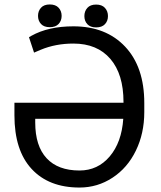

<svg xmlns="http://www.w3.org/2000/svg" viewBox="-20 -840 731 870"><path d="M340.3 -67.4Q422.9 -67.4 477.1 -131.1Q531.2 -194.8 538.6 -301.8H139.6V-285.2Q139.6 -178.7 191.2 -123Q242.7 -67.4 340.3 -67.4ZM312.5 -720.7Q460 -720.7 546.9 -628.7Q633.8 -536.6 633.8 -373V-332Q633.8 -235.8 595.7 -157.5Q557.6 -79.1 489.7 -34.7Q421.9 9.8 340.3 9.8Q201.2 9.8 123.3 -74.5Q45.4 -158.7 45.4 -317.4V-374.5H539.6V-377.9Q539.6 -503.9 480 -573.2Q420.4 -642.6 312.5 -642.6Q231.9 -642.6 164.1 -614.3L134.3 -601.6L111.3 -671.4L122.1 -677.7Q199.2 -720.7 312.5 -720.7ZM375.7 -730.5Q362.3 -745.1 362.3 -767.1Q362.3 -789.1 375.7 -804.2Q389.2 -819.3 415.5 -819.3Q441.9 -819.3 455.6 -804.2Q469.2 -789.1 469.2 -767.1Q469.2 -745.1 455.6 -730.5Q441.9 -715.8 415.5 -715.8Q389.2 -715.8 375.7 -730.5ZM165.8 -731.4Q152.3 -746.1 152.3 -768.1Q152.3 -790 165.8 -804.9Q179.2 -819.8 205.6 -819.8Q231.9 -819.8 245.6 -804.9Q259.3 -790 259.3 -768.1Q259.3 -746.1 245.6 -731.4Q231.9 -716.8 205.6 -716.8Q179.2 -716.8 165.8 -731.4Z"/></svg>

Font: MAUL
Style: Regular
Weight: 400
Designer: MAUL
Version: Version 1.0; 2020; ttfautohint (v1.8.3)